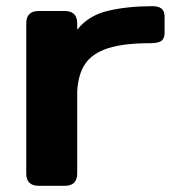

<svg xmlns="http://www.w3.org/2000/svg" viewBox="-20 -598 573 618"><path d="M64.5 -39.1V-523.4Q64.5 -542.5 74.5 -552.5Q84.5 -562.5 103.5 -562.5H189.5Q208.5 -562.5 218.5 -552.5Q228.5 -542.5 228.5 -523.4V-39.1Q228.5 -20 218.5 -10Q208.5 0 189.5 0H103.5Q84.5 0 74.5 -10Q64.5 -20 64.5 -39.1ZM463.7 -459Q378.9 -459 328.5 -443Q278 -427 254.6 -393Q231.2 -359.1 228.5 -302.7V-502.4Q264.6 -548.3 327.6 -563.2Q390.6 -578.1 470.7 -578.1Q490.2 -578.1 500 -570.3Q509.8 -562.5 509.8 -543.9V-493.2Q509.8 -473.9 499.4 -466.5Q489.1 -459 463.7 -459Z"/></svg>

Font: Gyrochrome
Style: Regular
Weight: 400
Designer: David Moles
Foundry: David Moles
Version: Version 1.005;Glyphs 3.2.3 (3260)